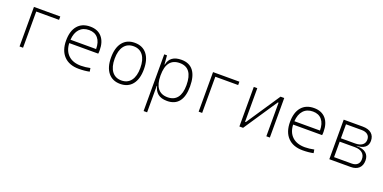

<svg xmlns="http://www.w3.org/2000/svg" viewBox="-13 -1332 4714 2361"><g transform="rotate(20 2344.0 -151.0)"><path d="M146.5 0V-517.6H491.2V-473.6H192.4V0Z M924.3 9.8Q797.9 9.8 728.5 -62.5Q659.2 -134.8 659.2 -265.6Q659.2 -390.6 717.3 -459Q775.4 -527.3 881.3 -527.3Q980 -527.3 1034.4 -465.3Q1088.9 -403.3 1088.9 -291Q1088.9 -263.7 1085.9 -248H706.5Q710.9 -147 770.8 -91.1Q830.6 -35.2 936 -35.2Q963.4 -35.2 995.6 -38.8Q1027.8 -42.5 1056.2 -48.8L1063.5 -3.9Q1035.6 2.4 998.8 6.1Q961.9 9.8 924.3 9.8ZM707 -292H1042Q1042 -382.8 1000.2 -432.6Q958.5 -482.4 882.3 -482.4Q804.2 -482.4 758.5 -432.6Q712.9 -382.8 707 -292Z M1464.8 9.8Q1363.3 9.8 1306.6 -60.5Q1250 -130.9 1250 -258.8Q1250 -387.2 1306.6 -457.3Q1363.3 -527.3 1464.8 -527.3Q1566.9 -527.3 1623.3 -457.3Q1679.7 -387.2 1679.7 -258.8Q1679.7 -130.9 1623.3 -60.5Q1566.9 9.8 1464.8 9.8ZM1464.8 -35.2Q1544.9 -35.2 1588.9 -93.5Q1632.8 -151.9 1632.8 -258.8Q1632.8 -365.7 1588.9 -424.1Q1544.9 -482.4 1464.8 -482.4Q1384.8 -482.4 1340.8 -424.1Q1296.9 -365.7 1296.9 -258.8Q1296.9 -151.9 1340.8 -93.5Q1384.8 -35.2 1464.8 -35.2Z M1851.6 224.6V-517.6H1887.7L1897 -401.4H1901.4Q1925.8 -527.3 2075.7 -527.3Q2179.2 -527.3 2232.2 -458Q2285.2 -388.7 2285.2 -253.9Q2285.2 -124 2232.9 -57.1Q2180.7 9.8 2078.6 9.8Q2000 9.8 1957.3 -25.6Q1914.6 -61 1901.9 -122.1H1897.5V224.6ZM1897.5 -255.9Q1897.5 -147 1940.9 -91.1Q1984.4 -35.2 2068.8 -35.2Q2152.3 -35.2 2195.3 -90.8Q2238.3 -146.5 2238.3 -253.9Q2238.3 -482.4 2069.8 -482.4Q1897.5 -482.4 1897.5 -261.2Z M2490.2 0V-517.6H2835V-473.6H2536.1V0Z M3023.4 0V-517.6H3069.3V-78.1H3079.1L3373.5 -517.6H3421.9V0H3376V-439.5H3366.2L3071.8 0Z M3854 9.8Q3727.5 9.8 3658.2 -62.5Q3588.9 -134.8 3588.9 -265.6Q3588.9 -390.6 3647 -459Q3705.1 -527.3 3811 -527.3Q3909.7 -527.3 3964.1 -465.3Q4018.6 -403.3 4018.6 -291Q4018.6 -263.7 4015.6 -248H3636.2Q3640.6 -147 3700.4 -91.1Q3760.3 -35.2 3865.7 -35.2Q3893.1 -35.2 3925.3 -38.8Q3957.5 -42.5 3985.8 -48.8L3993.2 -3.9Q3965.3 2.4 3928.5 6.1Q3891.6 9.8 3854 9.8ZM3636.7 -292H3971.7Q3971.7 -382.8 3929.9 -432.6Q3888.2 -482.4 3812 -482.4Q3733.9 -482.4 3688.2 -432.6Q3642.6 -382.8 3636.7 -292Z M4200.2 0V-517.6H4449.2Q4523.4 -517.6 4564 -483.2Q4604.5 -448.7 4604.5 -385.7Q4604.5 -330.6 4566.7 -300.5Q4528.8 -270.5 4460 -270.5V-266.6H4468.8Q4543 -266.6 4583.5 -232.7Q4624 -198.7 4624 -136.7Q4624 -71.8 4586.2 -35.9Q4548.3 0 4479.5 0ZM4246.1 -43.9H4475.6Q4523.9 -43.9 4550.5 -68.1Q4577.1 -92.3 4577.1 -136.7Q4577.1 -189 4542.5 -217.8Q4507.8 -246.6 4444.3 -246.6H4246.1ZM4246.1 -290.5H4431.6Q4491.7 -290.5 4524.7 -315.4Q4557.6 -340.3 4557.6 -385.7Q4557.6 -427.7 4529.3 -450.7Q4501 -473.6 4449.2 -473.6H4246.1Z"/></g></svg>

Font: Cascadia Code NF ExtraLight
Style: Regular
Weight: 200
Monospace: yes
Designer: Aaron Bell
Foundry: Saja Typeworks
Version: Version 2404.023; ttfautohint (v1.8.4)